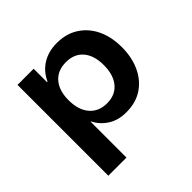

<svg xmlns="http://www.w3.org/2000/svg" viewBox="-175 -674 1018 1018"><g transform="rotate(-45 334.0 -165.5)"><path d="M81 180V-501H202V-401H206Q230 -454 276.5 -482.5Q323 -511 385 -511Q456 -511 507.5 -477.5Q559 -444 586.5 -386Q614 -328 614 -251Q614 -176 587 -117Q560 -58 509.5 -24Q459 10 386 10Q327 10 284.5 -17Q242 -44 220 -88H217V180ZM348 -96Q410 -96 444.5 -137.5Q479 -179 479 -252Q479 -324 444.5 -364.5Q410 -405 348 -405Q285 -405 250 -364.5Q215 -324 215 -252Q215 -179 250.5 -137.5Q286 -96 348 -96Z"/></g></svg>

Font: Nunito Sans 7pt
Style: Bold
Weight: 700
Designer: Vernon Adams
Foundry: Vernon Adams
Version: Version 3.101;gftools[0.9.27]